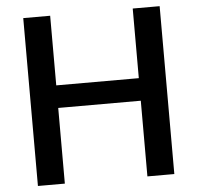

<svg xmlns="http://www.w3.org/2000/svg" viewBox="-55 -842 951 923"><g transform="rotate(-5 420.0 -380.0)"><path d="M90.8 -785.2H220.7V-449.2H619.1V-785.2H749V24.9H619.1V-340.3H220.7V24.9H90.8Z"/></g></svg>

Font: BIZ UDPGothic
Style: Bold
Weight: 700
Designer: TypeBank Co., Ltd.
Foundry: Morisawa Inc.
Version: Version 1.051